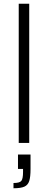

<svg xmlns="http://www.w3.org/2000/svg" viewBox="-20 -763 257 1025"><path d="M80 -743H136V0H80ZM103 155V139H76V62H143V139Q143 182 136 203.5Q129 225 110 233.5Q91 242 52 242V214Q85 214 94 202.5Q103 191 103 155Z"/></svg>

Font: Saira SemiCondensed Light
Style: Regular
Weight: 300
Width: 4
Designer: Hector Gatti with collaboration of the Omnibus-Type team
Foundry: Omnibus-Type
Version: Version 0.072; ttfautohint (v1.8)